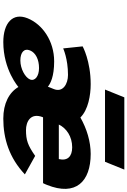

<svg xmlns="http://www.w3.org/2000/svg" viewBox="180 -958 792 1193"><g transform="rotate(90 576.5 -361.0)"><path d="M280.3 -357C280.3 -357 344.1 -387 445.3 -387C501.4 -387 555.6 -355 533 -299L518 -262C499.2 -278 454.6 -301 361.1 -301C233.5 -301 130.3 -228 93.1 -136C55.5 -43 123.4 15 241.1 15C413.8 15 520 -79 520 -79C553.7 -21 622.8 15 716.3 15C841.7 15 960 -22 1063 -119L948.1 -183C882.2 -137 850.3 -126 787.6 -126C738.1 -126 676.4 -153 708.3 -232H1117.5C1121 -238 1125.5 -249 1128.3 -256C1201 -436 1107.3 -528 935.7 -528C859.8 -528 779.7 -504 709.6 -464C661.2 -513 570.5 -528 502.3 -528C358.2 -528 267.6 -478 267.6 -478ZM753.4 -330C775.7 -377 827.6 -413 894.7 -413C951.9 -413 980.9 -384 967.9 -330ZM292.8 -151C307.3 -187 350.6 -207 402.3 -207C454 -207 485.3 -181 473.2 -151C461 -121 407.1 -91 355.4 -91C303.7 -91 278.2 -115 292.8 -151ZM584.5 -737 536 -617H984.8L1033.3 -737Z"/></g></svg>

Font: Hussar
Style: BdWideOblFour
Weight: 700
Foundry: Cannot Into Space Fonts
Version: Version 2.00